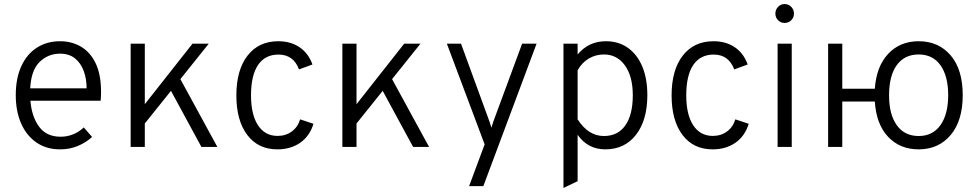

<svg xmlns="http://www.w3.org/2000/svg" viewBox="-20 -727 4842 950"><path d="M277.5 12Q209.5 12 160.2 -22Q111 -56 84.5 -116.2Q58 -176.5 58 -256Q58 -340.5 85.8 -400.2Q113.5 -460 163 -491.5Q212.5 -523 277.5 -523Q334 -523 380 -496.5Q426 -470 453 -414.5Q480 -359 480 -272Q480 -252.5 478 -228.5H130.5Q137 -149.5 173.5 -100Q210 -50.5 280 -50.5Q311.5 -50.5 340.5 -61.8Q369.5 -73 394.5 -96.5L435.5 -49.5Q407.5 -23 366.8 -5.5Q326 12 277.5 12ZM129.5 -290H408.5Q408.5 -337.5 394 -376.5Q379.5 -415.5 350.5 -438.5Q321.5 -461.5 277.5 -461.5Q218 -461.5 176 -420.5Q134 -379.5 129.5 -290Z M626.5 0V-511H696.5V-211.5L932.5 -511H1013L872.5 -335.5L1055.5 0H976.5L826 -277.5L696.5 -116V0Z M1352 12Q1257.5 12 1203.5 -59.2Q1149.5 -130.5 1149.5 -255Q1149.5 -380.5 1204.8 -451.8Q1260 -523 1357 -523Q1418.5 -523 1462.2 -493.2Q1506 -463.5 1526 -408L1459.5 -383.5Q1432 -457 1358 -457Q1291.5 -457 1256.8 -405.5Q1222 -354 1222 -255Q1222 -160 1256.5 -107.2Q1291 -54.5 1353.5 -54.5Q1394 -54.5 1423.8 -76.5Q1453.5 -98.5 1465 -136.5L1531 -114.5Q1513 -54.5 1466 -21.2Q1419 12 1352 12Z M1674 0V-511H1744V-211.5L1980 -511H2060.5L1920 -335.5L2103 0H2024L1873.5 -277.5L1744 -116V0Z M2301 194 2378 -12.5 2191 -511H2261L2395 -144.5Q2400 -131.5 2403.8 -120Q2407.5 -108.5 2411.5 -95Q2415.5 -108.5 2419.2 -120Q2423 -131.5 2428 -144.5L2563.5 -511H2635L2371.5 194Z M2768 203V-511H2838V-457.5Q2892.5 -523 2978 -523Q3041 -523 3087 -490.2Q3133 -457.5 3158 -397.8Q3183 -338 3183 -256Q3183 -132.5 3127 -60.2Q3071 12 2975 12Q2888.5 12 2838 -60V169.5ZM2968 -54Q3037 -54 3074 -106.5Q3111 -159 3111 -256Q3111 -349 3072.2 -403.2Q3033.5 -457.5 2968 -457.5Q2927 -457.5 2892.8 -437Q2858.5 -416.5 2838 -379V-136.5Q2891 -54 2968 -54Z M3505.5 12Q3411 12 3357 -59.2Q3303 -130.5 3303 -255Q3303 -380.5 3358.2 -451.8Q3413.5 -523 3510.5 -523Q3572 -523 3615.8 -493.2Q3659.5 -463.5 3679.5 -408L3613 -383.5Q3585.5 -457 3511.5 -457Q3445 -457 3410.2 -405.5Q3375.5 -354 3375.5 -255Q3375.5 -160 3410 -107.2Q3444.5 -54.5 3507 -54.5Q3547.5 -54.5 3577.2 -76.5Q3607 -98.5 3618.5 -136.5L3684.5 -114.5Q3666.5 -54.5 3619.5 -21.2Q3572.5 12 3505.5 12Z M3862 -613.5Q3843 -613.5 3829.8 -627Q3816.5 -640.5 3816.5 -659.5Q3816.5 -679 3829.8 -693Q3843 -707 3862 -707Q3882 -707 3895.2 -693Q3908.5 -679 3908.5 -659.5Q3908.5 -640.5 3895.2 -627Q3882 -613.5 3862 -613.5ZM3827.5 0V-511H3897.5V0Z M4525.5 12Q4433 12 4374.5 -49.8Q4316 -111.5 4308.5 -224.5H4147.5V0H4077.5V-511H4147.5V-288H4308.5Q4316.5 -399 4375 -461Q4433.5 -523 4525.5 -523Q4624 -523 4683.8 -453Q4743.5 -383 4743.5 -256Q4743.5 -130 4683.8 -59Q4624 12 4525.5 12ZM4525.5 -54Q4594.5 -54 4633 -107.5Q4671.5 -161 4671.5 -256Q4671.5 -350.5 4633.5 -404Q4595.5 -457.5 4525.5 -457.5Q4455.5 -457.5 4417.2 -404.8Q4379 -352 4379 -255Q4379 -161 4417.2 -107.5Q4455.5 -54 4525.5 -54Z"/></svg>

Font: Overpass Light
Style: Regular
Weight: 300
Designer: Delve Withrington, Dave Bailey, Thomas Jockin
Foundry: Delve Fonts LLC
Version: Version 4.000; ttfautohint (v1.8.3)